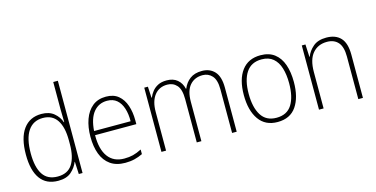

<svg xmlns="http://www.w3.org/2000/svg" viewBox="-76 -1232 2991 1528"><g transform="rotate(-15 1419.5 -468.0)"><path d="M250 -83Q152 -83 102.5 -151.5Q53 -220 53 -350Q53 -488 106 -560Q159 -632 255 -632Q319 -632 358 -599.5Q397 -567 412 -522H415Q413 -574 413 -623V-853H451V-93H420L415 -195H413Q396 -151 357.5 -117Q319 -83 250 -83ZM254 -117Q337 -117 375 -176Q413 -235 413 -341V-374Q413 -481 374.5 -539.5Q336 -598 258 -598Q178 -598 135.5 -535Q93 -472 93 -350Q93 -236 132 -176.5Q171 -117 254 -117Z M787 -632Q850 -632 889 -599.5Q928 -567 946.5 -512Q965 -457 965 -390V-358H625Q624 -242 669.5 -180Q715 -118 803 -118Q843 -118 875 -126Q907 -134 946 -154V-116Q913 -100 878.5 -91.5Q844 -83 802 -83Q728 -83 680 -117Q632 -151 609 -212Q586 -273 586 -355Q586 -434 608.5 -497Q631 -560 675.5 -596Q720 -632 787 -632ZM787 -598Q718 -598 675.5 -546Q633 -494 626 -392H927Q928 -451 913 -498Q898 -545 867 -571.5Q836 -598 787 -598Z M1578 -632Q1643 -632 1682 -589.5Q1721 -547 1721 -456V-93H1683V-453Q1683 -530 1652 -564Q1621 -598 1574 -598Q1508 -598 1469 -553Q1430 -508 1430 -417V-93H1392V-449Q1392 -530 1361.5 -564Q1331 -598 1283 -598Q1216 -598 1177.5 -549Q1139 -500 1139 -412V-93H1101V-622H1131L1136 -530H1139Q1149 -555 1167.5 -578.5Q1186 -602 1215 -617Q1244 -632 1287 -632Q1341 -632 1374.5 -604Q1408 -576 1419 -528H1422Q1441 -575 1479 -603.5Q1517 -632 1578 -632Z M2263 -358Q2263 -232 2212 -157.5Q2161 -83 2057 -83Q1956 -83 1903.5 -157.5Q1851 -232 1851 -359Q1851 -488 1905 -560Q1959 -632 2060 -632Q2130 -632 2175 -597.5Q2220 -563 2241.5 -501.5Q2263 -440 2263 -358ZM1891 -359Q1891 -247 1931.5 -182.5Q1972 -118 2057 -118Q2144 -118 2184 -182Q2224 -246 2224 -358Q2224 -429 2207.5 -483Q2191 -537 2155 -567.5Q2119 -598 2060 -598Q1975 -598 1933 -535Q1891 -472 1891 -359Z M2602 -632Q2679 -632 2720 -588Q2761 -544 2761 -449V-93H2723V-444Q2723 -524 2690.5 -561Q2658 -598 2599 -598Q2525 -598 2481 -547Q2437 -496 2437 -393V-93H2399V-622H2429L2434 -519H2437Q2453 -563 2493 -597.5Q2533 -632 2602 -632Z"/></g></svg>

Font: Noto Sans Telugu UI SemiCondensed ExtraLight
Style: Regular
Weight: 200
Width: 4
Designer: Jelle Bosma - Monotype Design Team
Foundry: Monotype Imaging Inc.
Version: Version 2.005; ttfautohint (v1.8.4.7-5d5b)